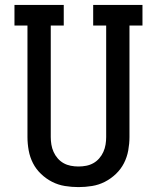

<svg xmlns="http://www.w3.org/2000/svg" viewBox="-20 -755 640 783"><path d="M300 8Q272 8 244.5 3.5Q217 -1 192.5 -13.5Q168 -26 147.5 -45.5Q127 -65 114.5 -89.5Q102 -114 97 -141.5Q92 -169 92 -196V-651H39V-735H240V-651H187V-196Q187 -181 189.5 -165.5Q192 -150 198.5 -135.5Q205 -121 215.5 -109Q226 -97 239.5 -89.5Q253 -82 268.5 -79Q284 -76 300 -76Q316 -76 331.5 -79Q347 -82 360.5 -89.5Q374 -97 384.5 -109Q395 -121 401.5 -135.5Q408 -150 410.5 -165.5Q413 -181 413 -196V-651H360V-735H561V-651H508V-196Q508 -169 503 -141.5Q498 -114 485.5 -89.5Q473 -65 452.5 -45.5Q432 -26 407.5 -13.5Q383 -1 355.5 3.5Q328 8 300 8Z"/></svg>

Font: Iosevka Curly Slab MdEx
Style: Regular
Weight: 500
Width: 7
Monospace: yes
Designer: Belleve Invis
Foundry: Belleve Invis
Version: Version 11.1.0; ttfautohint (v1.8.3)